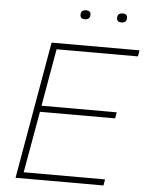

<svg xmlns="http://www.w3.org/2000/svg" viewBox="-57 -885 713 931"><g transform="rotate(5 299.5 -419.5)"><path d="M54 0 171 -668H599L594 -638H198L149 -359H515L510 -329H144L91 -30H487L482 0ZM321 -795Q299 -795 299 -815Q299 -839 325 -839Q347 -839 347 -819Q347 -795 321 -795ZM499 -795Q477 -795 477 -815Q477 -839 503 -839Q525 -839 525 -819Q525 -795 499 -795Z"/></g></svg>

Font: Celebes Thin
Style: Italic
Weight: 250
Italic angle: -10°
Designer: Anugrah Pasau
Foundry: Lafontype
Version: Version 1.000; ttfautohint (v1.8.4)